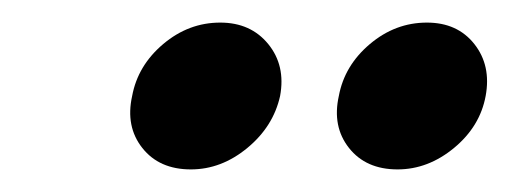

<svg xmlns="http://www.w3.org/2000/svg" viewBox="-20 -770 451 170"><path d="M149 -620Q121 -620 106 -639Q91 -658 97 -685Q102 -712 124.5 -731Q147 -750 175 -750Q202 -750 217.5 -731Q233 -712 228 -685Q222 -658 199 -639Q176 -620 149 -620ZM332 -620Q304 -620 289 -639Q274 -658 280 -685Q285 -712 307.5 -731Q330 -750 358 -750Q385 -750 400 -731Q415 -712 410 -685Q405 -658 382 -639Q359 -620 332 -620Z"/></svg>

Font: Albert Sans
Style: Bold Italic
Weight: 700
Italic angle: -11.25°
Designer: Andreas Rasmussen
Foundry: a.Foundry
Version: Version 1.025